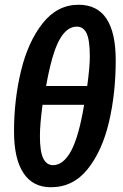

<svg xmlns="http://www.w3.org/2000/svg" viewBox="-20 -774 518 808"><path d="M467 -520Q467 -381 438.5 -260Q410 -139 349 -62.5Q288 14 194 14Q118 14 78.5 -46Q39 -106 39 -221Q39 -354 68.5 -476Q98 -598 159.5 -676Q221 -754 311 -754Q467 -754 467 -520ZM174 -412H347Q358 -491 358 -537Q358 -605 344.5 -633.5Q331 -662 303 -662Q260 -662 229 -604.5Q198 -547 174 -412ZM159 -333Q148 -251 148 -201Q148 -136 162 -107.5Q176 -79 203 -79Q247 -79 279.5 -139.5Q312 -200 334 -333Z"/></svg>

Font: Fira Sans Extra Condensed Medium
Style: Italic
Weight: 500
Width: 3
Italic angle: -8°
Designer: Carrois Corporate & Edenspiekermann AG
Foundry: Carrois Corporate GbR & Edenspiekermann AG
Version: Version 4.203